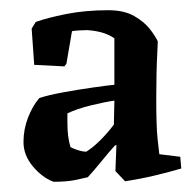

<svg xmlns="http://www.w3.org/2000/svg" viewBox="-20 -678 383 376"><path d="M85 -322Q63 -330 44.5 -352Q26 -374 26 -400Q26 -425 35 -448Q44 -471 57 -486Q75 -492 105.5 -497.5Q136 -503 164.5 -507Q193 -511 204 -512V-603Q192 -611 179 -614.5Q166 -618 151 -619Q145 -619 136 -618.5Q127 -618 121 -617L110 -553L106 -548L47 -551L42 -622L50 -635Q72 -643 109.5 -650.5Q147 -658 192 -658Q223 -658 243 -646.5Q263 -635 274 -620.5Q285 -606 289 -597Q289 -592 288 -574Q287 -556 286.5 -532.5Q286 -509 286 -487Q286 -430 288.5 -407Q291 -384 292 -376L333 -371L335 -348Q311 -341 284 -334.5Q257 -328 225 -323L206 -343L208 -394L205 -393Q194 -381 179 -362.5Q164 -344 152 -331Q148 -330 130 -326Q112 -322 85 -322ZM149 -381Q162 -389 176.5 -403.5Q191 -418 203 -434L204 -481Q184 -478 157.5 -471.5Q131 -465 112 -456Q112 -451 112 -447Q112 -443 112 -438Q112 -423 113.5 -411.5Q115 -400 118 -390Q121 -388 131 -384.5Q141 -381 149 -381Z"/></svg>

Font: Labrada SemiBold
Style: Regular
Weight: 600
Designer: Mercedes Jáuregui
Foundry: Omnibus-Type Team
Version: Version 1.000; ttfautohint (v1.8.4.7-5d5b)